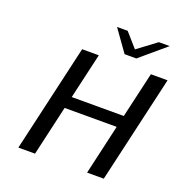

<svg xmlns="http://www.w3.org/2000/svg" viewBox="-154 -1031 1114 1168"><g transform="rotate(20 402.5 -447.5)"><path d="M405 -895H474L554 -804L676 -895H746L581 -755H505ZM92 0 252 -695H360L292 -400H629L697 -695H805L645 0H537L611 -323H274L200 0Z"/></g></svg>

Font: Coval
Style: Italic
Weight: 400
Foundry: Context Ltd
Version: Version 001.000